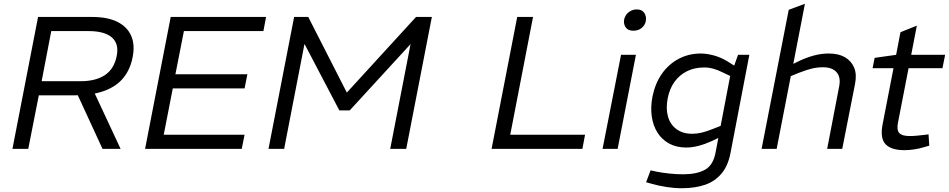

<svg xmlns="http://www.w3.org/2000/svg" viewBox="-20 -790 5036 1019"><path d="M46 0 182 -700H469Q551 -700 603 -674Q655 -648 676 -600.5Q697 -553 684 -487Q672 -423 635.5 -377.5Q599 -332 534.5 -308Q470 -284 371 -284H186L130 0ZM201 -359H408Q487 -359 536 -391Q585 -423 599 -491Q613 -557 574 -591Q535 -625 451 -625H252ZM524 0 389 -293 474 -313 620 0Z M750 0 886 -700H1392L1378 -625H956L911 -396H1293L1278 -321H897L849 -75H1278L1263 0Z M1405 0 1541 -700H1616L1820 -300H1822L2188 -700H2272L2136 0H2051L2159 -556L1836 -204H1781L1596 -557L1488 0Z M2589 0 2725 -700H2809L2688 -75H3085L3071 0Z M3178 0 3276 -499H3355L3258 0ZM3341 -627Q3313 -627 3301 -644.5Q3289 -662 3292 -683Q3294 -697 3302.5 -710Q3311 -723 3326 -731.5Q3341 -740 3360 -740Q3387 -740 3399 -722Q3411 -704 3408 -683Q3407 -669 3398.5 -656Q3390 -643 3375.5 -635Q3361 -627 3341 -627Z M3598 209Q3560 209 3517.5 202.5Q3475 196 3441 186L3409 177L3433 114L3464 121Q3495 127 3532 131Q3569 135 3605 135Q3677 135 3720.5 111.5Q3764 88 3777 23L3860 -412L3871 -426L3897 -499H3957L3857 22Q3844 90 3809 131.5Q3774 173 3721 191Q3668 209 3598 209ZM3622 -7Q3570 -7 3531.5 -28Q3493 -49 3469.5 -86Q3446 -123 3439 -172.5Q3432 -222 3443 -278Q3457 -347 3492.5 -398Q3528 -449 3581.5 -477.5Q3635 -506 3699 -506Q3729 -506 3766 -496.5Q3803 -487 3838 -466L3886 -436L3861 -384L3815 -406Q3789 -419 3765 -425.5Q3741 -432 3717 -432Q3666 -432 3626 -412Q3586 -392 3560 -356Q3534 -320 3524 -270Q3513 -215 3525 -172Q3537 -129 3570.5 -104.5Q3604 -80 3653 -80Q3678 -80 3703.5 -86Q3729 -92 3759 -104L3805 -122L3816 -69L3757 -41Q3722 -25 3687.5 -16Q3653 -7 3622 -7Z M4022 0 4166 -738 4252 -770 4185 -424 4159 -436 4225 -468Q4261 -485 4300 -495.5Q4339 -506 4379 -506Q4430 -506 4464 -486.5Q4498 -467 4513 -431.5Q4528 -396 4518 -345L4450 0H4370L4434 -333Q4443 -380 4420 -406.5Q4397 -433 4348 -433Q4317 -433 4288.5 -426Q4260 -419 4224 -405L4177 -386L4102 0Z M4780 7Q4710 7 4680 -24.5Q4650 -56 4664 -129L4722 -428H4611L4622 -483L4736 -499L4759 -619L4846 -654L4816 -499H4996L4982 -428H4802L4746 -140Q4738 -101 4752.5 -84.5Q4767 -68 4807 -68Q4829 -68 4847 -70Q4865 -72 4884 -74L4908 -77L4912 -17L4884 -9Q4859 -1 4831 3Q4803 7 4780 7Z"/></svg>

Font: REM Light
Style: Italic
Weight: 300
Italic angle: -11°
Designer: Octavio Pardo
Foundry: Ashler Design
Version: Version 1.005;gftools[0.9.28]